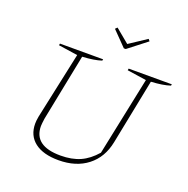

<svg xmlns="http://www.w3.org/2000/svg" viewBox="-148 -990 1113 1137"><g transform="rotate(20 409.0 -421.0)"><path d="M340 8Q243 8 190 -33Q137 -74 137 -149Q137 -157 138 -168Q139 -179 142 -195L232 -615L111 -633L113 -644H385L383 -635Q338 -620 263 -616L179 -195Q177 -179 175.5 -167Q174 -155 174 -147Q174 -22 342 -22Q413 -22 465 -45Q517 -68 562 -120L665 -615L544 -633L546 -644H818L816 -635Q771 -620 696 -616L614 -205Q594 -104 522 -48Q450 8 340 8ZM478 -747 389 -838 401 -850 488 -778 597 -850 607 -838 490 -747Z"/></g></svg>

Font: Piazzolla SC Thin
Style: Italic
Weight: 100
Italic angle: -11.3°
Designer: Juan Pablo del Peral
Foundry: Huerta Tipografica
Version: Version 1.330